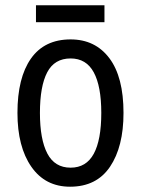

<svg xmlns="http://www.w3.org/2000/svg" viewBox="-20 -696 533 726"><path d="M447 -269Q447 -141 396 -65.5Q345 10 245 10Q151 10 98.5 -65.5Q46 -141 46 -269Q46 -402 97 -474.5Q148 -547 247 -547Q340 -547 393.5 -476Q447 -405 447 -269ZM131 -269Q131 -169 159 -115.5Q187 -62 247 -62Q306 -62 334.5 -114.5Q363 -167 363 -269Q363 -370 334.5 -422.5Q306 -475 247 -475Q186 -475 158.5 -422.5Q131 -370 131 -269ZM375 -676V-612H116V-676Z"/></svg>

Font: Noto Sans Devanagari Condensed
Style: Regular
Weight: 400
Width: 3
Designer: Jelle Bosma - Monotype Design Team
Foundry: Monotype Imaging Inc.
Version: Version 2.004; ttfautohint (v1.8.4.7-5d5b)